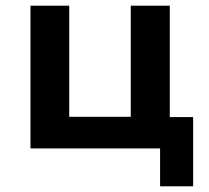

<svg xmlns="http://www.w3.org/2000/svg" viewBox="-20 -521 734 674"><path d="M542 133V0H87V-501H223V-111H439V-501H576V-110H658V133Z"/></svg>

Font: Nunito Sans 7pt
Style: Bold
Weight: 700
Designer: Vernon Adams
Foundry: Vernon Adams
Version: Version 3.101;gftools[0.9.27]